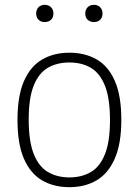

<svg xmlns="http://www.w3.org/2000/svg" viewBox="-20 -767 576 796"><path d="M267.5 9Q203 9 154.5 -19.2Q106 -47.5 79.2 -109Q52.5 -170.5 52.5 -270Q52.5 -369 79.2 -430.5Q106 -492 154.5 -520.2Q203 -548.5 267.5 -548.5Q332.5 -548.5 381 -520.5Q429.5 -492.5 456.2 -431.2Q483 -370 483 -270Q483 -171.5 456 -109.8Q429 -48 380.8 -19.5Q332.5 9 267.5 9ZM267.5 -31.5Q319 -31.5 356.8 -53.8Q394.5 -76 415.2 -128Q436 -180 436 -269Q436 -359 415.2 -411.2Q394.5 -463.5 356.8 -485.8Q319 -508 267.5 -508Q216.5 -508 178.5 -486Q140.5 -464 119.8 -412.2Q99 -360.5 99 -271.5Q99 -181.5 119.8 -129Q140.5 -76.5 178.5 -54Q216.5 -31.5 267.5 -31.5ZM369.5 -675.5Q353.5 -675.5 343.5 -685Q333.5 -694.5 333.5 -711Q333.5 -727 343.5 -737Q353.5 -747 369.5 -747Q385.5 -747 395.2 -737Q405 -727 405 -711Q405 -694.5 395.2 -685Q385.5 -675.5 369.5 -675.5ZM165.5 -675.5Q149.5 -675.5 139.8 -685Q130 -694.5 130 -711Q130 -727 139.8 -737Q149.5 -747 165.5 -747Q181.5 -747 191.5 -737Q201.5 -727 201.5 -711Q201.5 -694.5 191.5 -685Q181.5 -675.5 165.5 -675.5Z"/></svg>

Font: Encode Sans XLt
Style: Regular
Weight: 200
Designer: Multiple Designers
Foundry: Impallari Type
Version: Version 3.002; ttfautohint (v1.8.3) -l 8 -r 50 -G 200 -x 14 